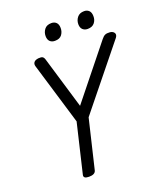

<svg xmlns="http://www.w3.org/2000/svg" viewBox="-192 -1210 1137 1346"><g transform="rotate(-20 377.0 -537.5)"><path d="M236 14Q192 14 199 -14L286 -381L147 -843Q142 -861 151.5 -873Q161 -885 185 -888Q207 -890 216.5 -884Q226 -878 231 -860L346 -475L655 -860Q669 -878 682.5 -884Q696 -890 720 -888Q742 -885 750.5 -870.5Q759 -856 745 -837L375 -379L288 -14Q281 14 236 14ZM337 -963Q314 -963 300 -976.5Q286 -990 286 -1017Q286 -1045 303 -1067Q320 -1089 355 -1089Q377 -1089 391 -1075.5Q405 -1062 405 -1034Q405 -1006 389 -984.5Q373 -963 337 -963ZM581 -963Q559 -963 544.5 -976.5Q530 -990 530 -1017Q530 -1045 547.5 -1067Q565 -1089 599 -1089Q621 -1089 635 -1075.5Q649 -1062 649 -1034Q650 -1006 633 -984.5Q616 -963 581 -963Z"/></g></svg>

Font: Playwrite AT
Style: Italic
Weight: 400
Italic angle: -13.0072°
Designer: Veronika Burian, José Scaglione
Foundry: TypeTogether
Version: Version 1.002